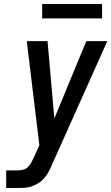

<svg xmlns="http://www.w3.org/2000/svg" viewBox="-20 -941 557 961"><path d="M11 0V-88H67Q80 -88 93.5 -91Q107 -94 118 -103.5Q129 -113 135.5 -125.5Q142 -138 148 -150L177 -214L114 -735H218L252 -348L412 -735H517L239 -114Q232 -97 223 -80.5Q214 -64 201.5 -49.5Q189 -35 172.5 -24.5Q156 -14 138.5 -8Q121 -2 103 -1Q85 0 67 0ZM491 -849H191V-921H491Z"/></svg>

Font: Iosevka SS04 Semibold Oblique
Style: Regular
Weight: 600
Italic angle: -9°
Monospace: yes
Designer: Belleve Invis
Foundry: Belleve Invis
Version: Version 19.0.0; ttfautohint (v1.8.4)